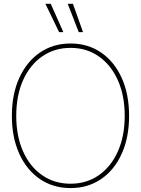

<svg xmlns="http://www.w3.org/2000/svg" viewBox="-20 -959 725 987"><path d="M342.8 7.8Q252.9 7.8 184.8 -38.8Q116.7 -85.4 78.9 -169.2Q41 -252.9 41 -363.3Q41 -474.6 79.1 -558.3Q117.2 -642.1 185.1 -688.7Q252.9 -735.4 342.8 -735.4Q432.1 -735.4 500 -688.7Q567.9 -642.1 605.7 -558.3Q643.6 -474.6 643.6 -363.3Q643.6 -252.4 605.7 -168.7Q567.9 -85 500 -38.6Q432.1 7.8 342.8 7.8ZM342.8 -14.6Q425.3 -14.6 488 -58.3Q550.8 -102.1 585.9 -180.7Q621.1 -259.3 621.1 -363.3Q621.1 -467.8 585.9 -546.4Q550.8 -625 488 -668.9Q425.3 -712.9 342.8 -712.9Q260.3 -712.9 197.3 -669.4Q134.3 -626 98.9 -547.4Q63.5 -468.8 63.5 -363.3Q63.5 -259.8 98.4 -181.2Q133.3 -102.5 196.3 -58.6Q259.3 -14.6 342.8 -14.6ZM283.7 -793.9 213.4 -939.5H240.7L305.7 -793.9ZM384.8 -793.9 328.1 -939.5H355L406.7 -793.9Z"/></svg>

Font: Inter Display Thin
Style: Regular
Weight: 100
Designer: Rasmus Andersson
Foundry: rsms
Version: Version 4.000;git-a52131595